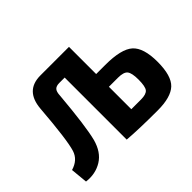

<svg xmlns="http://www.w3.org/2000/svg" viewBox="-105 -684 884 884"><g transform="rotate(-45 337.0 -242.0)"><path d="M409 -313H468Q572 -313 610.5 -278.5Q649 -244 649 -153Q649 -62 613 -28Q577 6 491 6Q367 6 296 0H295V-404H260Q240 -404 231 -394.5Q222 -385 221 -360Q205 -176 187 -106Q170 -43 126 -16Q82 11 26 4L18 -79Q69 -94 83 -138Q100 -192 115 -382Q124 -490 223 -490H409ZM409 -84H472Q506 -84 517.5 -98Q529 -112 529 -157Q529 -200 517 -215Q505 -230 468 -230H409Z"/></g></svg>

Font: Exo 2 Semi Bold Condensed
Style: Regular
Weight: 600
Width: 3
Designer: Natanael Gama
Version: Version 1.001;PS 001.001;hotconv 1.0.70;makeotf.lib2.5.58329